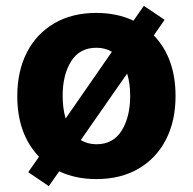

<svg xmlns="http://www.w3.org/2000/svg" viewBox="-20 -596 654 651"><path d="M145.5 35.2 75.7 -12.2 112.3 -64.5Q38.6 -141.6 38.6 -270Q38.6 -354.5 71 -418Q103.5 -481.4 163.8 -516.8Q224.1 -552.2 306.6 -552.2Q377 -552.2 432.6 -525.9L467.8 -576.2L538.1 -528.8L501.5 -476.1Q575.2 -399.4 575.2 -270Q575.2 -186 542.7 -122.8Q510.3 -59.6 450 -24.2Q389.6 11.2 306.6 11.2Q236.3 11.2 180.7 -15.1ZM192.4 -271Q192.4 -228 202.6 -194.3L359.4 -420.4Q336.4 -434.1 307.1 -434.1Q250 -434.1 221.2 -388.2Q192.4 -342.3 192.4 -271ZM421.4 -271Q421.4 -313.5 411.1 -346.7L253.9 -121.1Q277.3 -106.9 307.1 -106.9Q363.8 -106.9 392.6 -153.3Q421.4 -199.7 421.4 -271Z"/></svg>

Font: Konkhmer Sleokchher
Style: Regular
Weight: 400
Designer: Suon May Sophanith
Version: Version 1.000; ttfautohint (v1.8.4.7-5d5b);gftools[0.9.23]